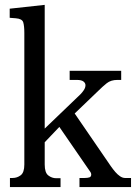

<svg xmlns="http://www.w3.org/2000/svg" viewBox="-20 -762 567 782"><path d="M162.1 -238.3 307.6 -377.9Q315.4 -385.7 321.8 -395.5Q328.1 -405.3 328.1 -415Q328.1 -423.8 319.8 -430.2Q311.5 -436.5 293 -436.5H263.7V-473.6H473.6V-436.5H458Q431.6 -436.5 414.6 -422.9Q397.5 -409.2 380.9 -392.6L284.2 -299.8L414.1 -110.4Q421.9 -98.6 431.2 -85.4Q440.4 -72.3 449.7 -61.5Q459 -50.8 469.2 -43.9Q479.5 -37.1 489.3 -37.1H513.7V0H303.7V-37.1H324.2Q336.9 -37.1 344.2 -39.6Q351.6 -42 351.6 -51.8Q351.6 -57.6 347.2 -63Q342.8 -68.4 334 -82L221.7 -245.1L162.1 -182.6V-91.8Q162.1 -58.6 176.8 -47.4Q191.4 -36.1 209 -36.1H226.6V0H20.5V-37.1H31.2Q49.8 -37.1 64.5 -48.3Q79.1 -59.6 79.1 -91.8V-627.9Q79.1 -656.2 74.7 -670.9Q70.3 -685.5 44.9 -687.5L19.5 -689.5V-726.6L162.1 -742.2Z"/></svg>

Font: Subtext
Style: Regular
Weight: 400
Designer: Christopher J. Fynn
Foundry: Christopher J. Fynn for DDC
Version: Version 1.000 preliminary